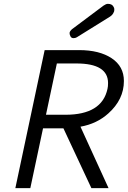

<svg xmlns="http://www.w3.org/2000/svg" viewBox="-20 -969 658 989"><path d="M216.8 -377.9H317.4Q504.9 -377.9 533.7 -511.2Q536.6 -523.4 536.6 -541Q536.6 -642.1 373.5 -642.1H272.9ZM450.7 0 306.6 -308.1H201.7L136.2 0H59.1L210 -710.9H387.7Q491.7 -710.9 554.9 -669.2Q618.2 -627.4 618.2 -551.8Q618.2 -456.5 538.1 -384.8Q478.5 -331.1 394.5 -316.4L539.1 0ZM375.5 -776.9Q368.7 -772.5 358.4 -772.5Q348.1 -772.5 343.3 -781.2Q338.4 -790 338.4 -798.6Q338.4 -807.1 350.6 -818.4L513.7 -940.4Q526.4 -949.2 535.6 -949.2Q557.1 -949.2 564.5 -934.6Q568.8 -927.7 568.8 -922.4Q568.8 -917 568.4 -913.8Q567.9 -910.6 567.4 -909.2Q565.9 -906.2 562.5 -899.2Q559.1 -892.1 547.4 -883.8Z"/></svg>

Font: Tuffy
Style: Italic
Weight: 400
Italic angle: -12°
Designer: Thatcher Ulrich, Karoly Barta and Michael Everson
Version: Version 001.271